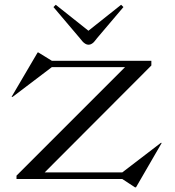

<svg xmlns="http://www.w3.org/2000/svg" viewBox="-20 -757 742 812"><path d="M497.1 0 550.8 35.2H555.2L664.1 -152.8H660.2L497.1 -27.8H168.9L620.1 -480V-500H199.2L142.1 -535.2H139.2L28.8 -347.2H33.2L199.2 -473.1H508.8L49.8 -14.2V0ZM206.1 -727.1 215.8 -736.8 354 -627 492.2 -736.8 502 -727.1 390.1 -595.2Q389.2 -593.8 386 -589.8Q382.8 -585.9 381.6 -584.5Q380.4 -583 377.7 -579.8Q375 -576.7 373.5 -575.7Q372.1 -574.7 369.4 -572.8Q366.7 -570.8 364.7 -570.1Q362.8 -569.3 359.9 -568.6Q356.9 -567.9 354 -567.9Q347.2 -567.9 340.6 -572Q334 -576.2 329.8 -580.8Q325.7 -585.4 317.9 -595.2Z"/></svg>

Font: Messapia
Style: Regular
Weight: 400
Designer: Luca Marsano
Foundry: Collletttivo
Version: Version 1.000;FEAKit 1.0